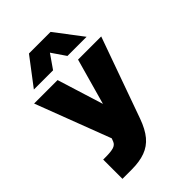

<svg xmlns="http://www.w3.org/2000/svg" viewBox="-262 -840 1134 1134"><g transform="rotate(-45 305.0 -273.0)"><path d="M202.5 -730.5H383L513 -559.5H353L293.5 -646.5L233 -559.5H72.5ZM69.5 22.5H89.5Q135 22.5 156.8 15.5Q178.5 8.5 186 -10L194 -30.5L15 -500H211L301 -211L382 -500H575.5L394.5 6Q371 71.5 338.8 110.2Q306.5 149 259.5 166.2Q212.5 183.5 146 183.5H69.5Z"/></g></svg>

Font: Overused Grotesk Black
Style: Regular
Weight: 900
Version: Version 0.004